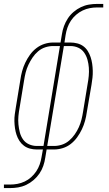

<svg xmlns="http://www.w3.org/2000/svg" viewBox="-36 -755 556 980"><path d="M-16 205V187H15Q34 187 53 183.5Q72 180 90 171.5Q108 163 123 149.5Q138 136 149 119.5Q160 103 166.5 84.5Q173 66 176 47L183 8H152Q134 8 117 3.5Q100 -1 86.5 -11Q73 -21 63.5 -35.5Q54 -50 48.5 -66.5Q43 -83 40.5 -100.5Q38 -118 37.5 -136Q37 -154 39.5 -172Q42 -190 45 -208L68 -348Q71 -370 77 -392Q83 -414 93 -435Q103 -456 117 -475.5Q131 -495 150 -509.5Q169 -524 191 -531Q213 -538 235 -538H273L280 -580Q283 -601 290.5 -621.5Q298 -642 310 -660.5Q322 -679 339.5 -694Q357 -709 377 -718.5Q397 -728 418 -731.5Q439 -735 460 -735H491V-717H460Q441 -717 422.5 -713.5Q404 -710 386 -701.5Q368 -693 352.5 -679.5Q337 -666 326 -649.5Q315 -633 308.5 -614.5Q302 -596 299 -577L293 -538H323Q341 -538 358.5 -533.5Q376 -529 389.5 -519Q403 -509 412 -494.5Q421 -480 426.5 -463.5Q432 -447 434.5 -429.5Q437 -412 437.5 -394Q438 -376 436 -358Q434 -340 431 -322L407 -182Q404 -160 398 -138Q392 -116 382 -95Q372 -74 358 -54.5Q344 -35 325.5 -20.5Q307 -6 284.5 1Q262 8 240 8H202L195 50Q192 71 185 91.5Q178 112 165.5 130.5Q153 149 135.5 164Q118 179 98 188.5Q78 198 57 201.5Q36 205 15 205ZM152 -10H186L270 -520H235Q215 -520 195 -513.5Q175 -507 158.5 -493Q142 -479 130 -461Q118 -443 109 -424Q100 -405 95 -385Q90 -365 87 -345L64 -205Q60 -184 58 -162.5Q56 -141 58 -120.5Q60 -100 65 -80Q70 -60 81.5 -43.5Q93 -27 112 -18.5Q131 -10 152 -10ZM205 -10H240Q260 -10 280 -16.5Q300 -23 316.5 -37Q333 -51 345.5 -69Q358 -87 366.5 -106Q375 -125 380 -145Q385 -165 388 -185L411 -325Q415 -346 417 -367.5Q419 -389 417.5 -409.5Q416 -430 410.5 -450Q405 -470 393.5 -486.5Q382 -503 363.5 -511.5Q345 -520 323 -520H290Z"/></svg>

Font: Iosevka Slab Thin
Style: Italic
Weight: 100
Italic angle: -9°
Monospace: yes
Designer: Belleve Invis
Foundry: Belleve Invis
Version: Version 11.1.1; ttfautohint (v1.8.3)